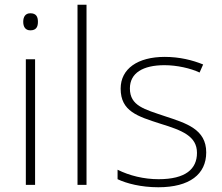

<svg xmlns="http://www.w3.org/2000/svg" viewBox="-20 -780 936 810"><path d="M108 -724C87 -724 78 -709 78 -688C78 -667 87 -652 108 -652C133 -652 140 -667 140 -688C140 -709 133 -724 108 -724ZM128 -530H89V0H128Z M345 0V-760H307V0Z M850 -137C850 -235 766 -260 675 -290C590 -319 528 -333 528 -407C528 -472 583 -505 674 -505C726 -505 784 -492 822 -474L837 -508C793 -526 738 -540 675 -540C561 -540 489 -490 489 -406C489 -310 561 -289 657 -258C748 -230 811 -206 811 -135C811 -67 763 -24 649 -24C587 -24 526 -39 476 -64V-24C514 -6 575 10 648 10C780 10 850 -45 850 -137Z"/></svg>

Font: Noto Sans Malayalam ExtraLight
Style: Regular
Weight: 200
Designer: Jelle Bosma - Monotype Design Team
Foundry: Monotype Imaging Inc.
Version: Version 2.104